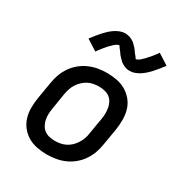

<svg xmlns="http://www.w3.org/2000/svg" viewBox="-179 -887 959 1021"><g transform="rotate(30 300.0 -376.5)"><path d="M255 8Q223 8 193 2Q163 -4 138 -19Q113 -34 95 -57Q77 -80 68.5 -108.5Q60 -137 60.5 -168.5Q61 -200 66 -231L83 -331Q87 -358 96.5 -384.5Q106 -411 122.5 -435Q139 -459 161.5 -477.5Q184 -496 210.5 -507.5Q237 -519 264 -523.5Q291 -528 318 -528Q350 -528 380 -522Q410 -516 435 -501Q460 -486 478.5 -463Q497 -440 505 -411.5Q513 -383 513 -351.5Q513 -320 508 -289L491 -189Q487 -162 477.5 -135.5Q468 -109 451.5 -85Q435 -61 412.5 -42.5Q390 -24 363.5 -12.5Q337 -1 309.5 3.5Q282 8 255 8ZM256 -76Q272 -76 289 -79Q306 -82 322 -90Q338 -98 351 -110.5Q364 -123 373.5 -138Q383 -153 389 -169.5Q395 -186 397 -203L414 -303Q417 -320 417 -337.5Q417 -355 414 -371.5Q411 -388 403 -402.5Q395 -417 382 -426.5Q369 -436 352 -440Q335 -444 317 -444Q301 -444 284 -441Q267 -438 251.5 -430Q236 -422 222.5 -409.5Q209 -397 199.5 -382Q190 -367 184.5 -350.5Q179 -334 176 -317L160 -217Q157 -200 156.5 -182.5Q156 -165 159.5 -148.5Q163 -132 171 -117.5Q179 -103 192 -93.5Q205 -84 221.5 -80Q238 -76 256 -76ZM206 -595 140 -637Q153 -654 165 -669Q177 -684 188 -696Q199 -708 210 -718Q221 -728 235 -737.5Q249 -747 265 -753Q281 -759 297 -759Q302 -759 307 -758Q312 -757 317.5 -756Q323 -755 327 -753.5Q331 -752 335.5 -749.5Q340 -747 344.5 -744.5Q349 -742 352.5 -739.5Q356 -737 359.5 -733Q363 -729 366.5 -725.5Q370 -722 373.5 -718.5Q377 -715 380 -711Q383 -707 385 -704Q387 -701 390.5 -696Q394 -691 397.5 -687Q401 -683 404 -679.5Q407 -676 408.5 -672Q410 -668 414 -668Q416 -668 420 -670Q424 -672 427.5 -674Q431 -676 435.5 -679.5Q440 -683 441.5 -685Q443 -687 445 -689Q447 -691 449.5 -693Q452 -695 454.5 -697.5Q457 -700 459 -702.5Q461 -705 463.5 -708Q466 -711 469 -714Q472 -717 475 -720.5Q478 -724 481 -727.5Q484 -731 487 -735Q490 -739 493 -743Q496 -747 499.5 -751.5Q503 -756 506 -761L572 -719Q559 -702 547 -687Q535 -672 524 -660Q513 -648 502 -638Q491 -628 477 -618.5Q463 -609 447 -603Q431 -597 415 -597Q410 -597 405 -597.5Q400 -598 394.5 -599.5Q389 -601 385 -602.5Q381 -604 376.5 -606.5Q372 -609 367.5 -611.5Q363 -614 359.5 -616.5Q356 -619 352.5 -623Q349 -627 345.5 -630.5Q342 -634 338.5 -637.5Q335 -641 332 -644.5Q329 -648 327 -651.5Q325 -655 321.5 -659.5Q318 -664 314.5 -668.5Q311 -673 308 -676.5Q305 -680 303.5 -684Q302 -688 298 -688Q296 -688 292 -686Q288 -684 284.5 -682Q281 -680 276.5 -676.5Q272 -673 270 -671Q268 -669 266.5 -667Q265 -665 262.5 -663Q260 -661 257.5 -658.5Q255 -656 252.5 -653.5Q250 -651 247.5 -648Q245 -645 242 -641.5Q239 -638 236.5 -635Q234 -632 231 -628.5Q228 -625 225 -621Q222 -617 219 -613Q216 -609 212.5 -604.5Q209 -600 206 -595Z"/></g></svg>

Font: Iosevka Etoile Medium
Style: Italic
Weight: 500
Italic angle: -9°
Designer: Belleve Invis
Foundry: Belleve Invis
Version: Version 22.1.2; ttfautohint (v1.8.4)